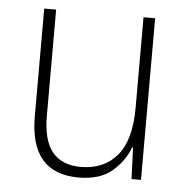

<svg xmlns="http://www.w3.org/2000/svg" viewBox="-44 -572 610 626"><g transform="rotate(5 261.0 -259.5)"><path d="M439 -529V0H408L404 -103H401Q385 -59 345.5 -24.5Q306 10 235 10Q76 10 76 -176V-529H115V-182Q115 -101 146.5 -63Q178 -25 239 -25Q315 -25 358 -76Q401 -127 401 -232V-529Z"/></g></svg>

Font: Noto Sans Georgian SemiCondensed ExtraLight
Style: Regular
Weight: 200
Width: 4
Designer: Monotype Design Team, Akaki Razmadze
Foundry: Google LLC
Version: Version 2.005; ttfautohint (v1.8.4.7-5d5b)